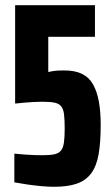

<svg xmlns="http://www.w3.org/2000/svg" viewBox="-20 -708 429 736"><path d="M187 8Q165 8 137.5 5.5Q110 3 83.5 -1Q57 -5 35 -9V-119Q57 -117 76 -115.5Q95 -114 112 -113.5Q129 -113 143 -113Q171 -113 188 -116.5Q205 -120 213.5 -130.5Q222 -141 225 -161Q228 -181 228 -215Q228 -249 225.5 -269.5Q223 -290 214.5 -300.5Q206 -311 189 -314.5Q172 -318 142 -318Q126 -318 108.5 -317Q91 -316 73.5 -314.5Q56 -313 38 -311V-688H344V-567H165V-432Q174 -434 183.5 -435.5Q193 -437 204 -437.5Q215 -438 226 -438Q268 -438 295 -424.5Q322 -411 337 -384Q352 -357 359 -318.5Q366 -280 366 -229Q366 -162 358 -116.5Q350 -71 329.5 -43.5Q309 -16 274.5 -4Q240 8 187 8Z"/></svg>

Font: Saira ExtraCondensed ExtraBold
Style: Regular
Weight: 800
Width: 2
Designer: Hector Gatti with collaboration of the Omnibus-Type team
Foundry: Omnibus-Type
Version: Version 1.101